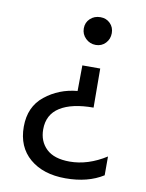

<svg xmlns="http://www.w3.org/2000/svg" viewBox="-80 -574 611 804"><g transform="rotate(10 226.0 -172.0)"><path d="M414 132Q349 173 254 173Q159 173 102 124.5Q45 76 45 -10Q45 -95 104 -142Q163 -189 241 -196L242 -305H318L319 -139Q227 -139 177 -107.5Q127 -76 127 -13Q127 38 160 69.5Q193 101 259 101Q337 101 414 52ZM282 -517Q307 -517 323.5 -500.5Q340 -484 340 -459Q340 -434 323.5 -416.5Q307 -399 282 -399Q257 -399 239 -416.5Q221 -434 221 -459Q221 -484 238.5 -500.5Q256 -517 282 -517Z"/></g></svg>

Font: Hind Siliguri
Style: Regular
Weight: 400
Designer: Jyotish Sonowal
Foundry: Indian Type Foundry
Version: Version 1.001;PS 1.0;hotconv 1.0.86;makeotf.lib2.5.63406; tt